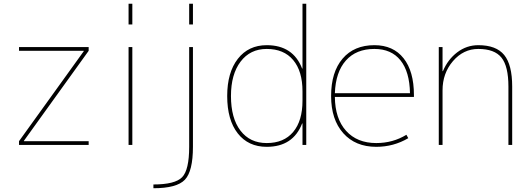

<svg xmlns="http://www.w3.org/2000/svg" viewBox="-20 -770 2817 1020"><path d="M425 -498V-500H81V-520H451V-500L107 -22V-20H451V0H81V-20Z M663 -640V-750H683V-640ZM663 0V-520H683V0Z M795 230V210Q910 210 947.5 171.5Q985 133 985 10V-520H1005V10Q1005 140 962 185Q919 230 795 230ZM985 -640V-750H1005V-640Z M1397 -10Q1488 -10 1537.5 -69Q1587 -128 1587 -235V-285Q1587 -392 1537.5 -451Q1488 -510 1397 -510Q1309 -510 1258 -442.5Q1207 -375 1207 -260Q1207 -142 1257.5 -76Q1308 -10 1397 -10ZM1187 -260Q1187 -385 1243.5 -457.5Q1300 -530 1397 -530Q1537 -530 1585 -406H1587V-750H1607V0H1587V-114H1585Q1537 10 1397 10Q1299 10 1243 -61.5Q1187 -133 1187 -260Z M1759 -275H2158Q2156 -389 2107.5 -449.5Q2059 -510 1969 -510Q1872 -510 1817.5 -448.5Q1763 -387 1759 -275ZM1759 -255Q1760 -140 1818.5 -75Q1877 -10 1979 -10Q2067 -10 2139 -54L2149 -36Q2071 10 1979 10Q1868 10 1803.5 -62.5Q1739 -135 1739 -260Q1739 -387 1800 -458.5Q1861 -530 1969 -530Q2069 -530 2124 -460.5Q2179 -391 2179 -265V-255Z M2331 -392H2333Q2359 -454 2409 -492Q2459 -530 2521 -530Q2616 -530 2658.5 -478Q2701 -426 2701 -310V0H2681V-310Q2681 -418 2644 -464Q2607 -510 2521 -510Q2442 -510 2386.5 -445.5Q2331 -381 2331 -290V0H2311V-520H2331Z"/></svg>

Font: M PLUS 1p Thin
Style: Regular
Weight: 250
Version: Version 1.062